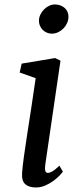

<svg xmlns="http://www.w3.org/2000/svg" viewBox="-20 -827 353 857"><path d="M78.6 -55.2Q80.6 -84.5 86.7 -127.9Q92.8 -171.4 101.1 -225.8Q109.4 -280.3 119.4 -344Q129.4 -407.7 139.2 -478L67.9 -503.4L76.7 -543L226.1 -567.9L250 -556.2L182.1 -92.3Q176.8 -55.2 193.4 -55.2Q201.2 -55.2 212.9 -61.5Q224.6 -67.9 245.1 -87.4L260.7 -61Q257.3 -55.7 246.3 -43.9Q235.4 -32.2 219.2 -20.3Q203.1 -8.3 182.9 0.7Q162.6 9.8 140.1 9.8Q109.4 9.8 92.8 -4.9Q76.2 -19.5 78.6 -55.2ZM210.9 -676.8Q199.2 -676.8 188.7 -681.4Q178.2 -686 170.7 -693.6Q163.1 -701.2 158.4 -711.7Q153.8 -722.2 153.8 -733.9Q153.8 -748.5 160.2 -761.7Q166.5 -774.9 176.8 -785.2Q187 -795.4 199.7 -801.3Q212.4 -807.1 225.1 -807.1Q238.8 -807.1 250 -802.7Q261.2 -798.3 269.3 -791Q277.3 -783.7 281.5 -773.7Q285.6 -763.7 285.6 -752.4Q285.6 -737.8 279.5 -724.1Q273.4 -710.4 263.2 -700Q252.9 -689.5 239.5 -683.1Q226.1 -676.8 210.9 -676.8Z"/></svg>

Font: Merriweather
Style: Italic
Weight: 400
Italic angle: -7°
Designer: Eben Sorkin ( eben@eyebytes.com )
Foundry: Eben Sorkin ( eben@eyebytes.com )
Version: Version 1.005; ttfautohint (v0.97) -l 13 -r 13 -G 200 -x 24 